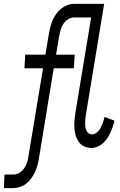

<svg xmlns="http://www.w3.org/2000/svg" viewBox="-99 -755 619 990"><path d="M-79 215 -76 145H-29Q-13 145 2 135.5Q17 126 26.5 111.5Q36 97 41 81Q46 65 48 49L123 -403H27L31 -473H135L153 -580Q157 -607 165.5 -633Q174 -659 190 -682Q206 -705 231 -720Q256 -735 282 -735H438L344 -164Q342 -154 341 -143.5Q340 -133 340 -122.5Q340 -112 341 -102Q342 -92 346 -83Q350 -74 358 -68Q366 -62 376 -62Q385 -62 394 -67.5Q403 -73 409.5 -80.5Q416 -88 420.5 -97Q425 -106 428.5 -115Q432 -124 435 -133.5Q438 -143 440 -152L491 -133Q488 -117 482.5 -101.5Q477 -86 470 -71Q463 -56 454 -42Q445 -28 432 -16.5Q419 -5 403.5 1.5Q388 8 373 8Q353 8 335.5 0Q318 -8 307 -23.5Q296 -39 291 -57.5Q286 -76 284.5 -95.5Q283 -115 285 -135.5Q287 -156 290 -175L371 -665H284Q267 -665 252 -655.5Q237 -646 227.5 -631.5Q218 -617 213.5 -601Q209 -585 206 -569L190 -473H286L282 -403H178L102 60Q99 78 94.5 95.5Q90 113 82 130.5Q74 148 62.5 164Q51 180 36.5 191.5Q22 203 3.5 209Q-15 215 -33 215Z"/></svg>

Font: Iosevka Gothic
Style: Italic
Weight: 400
Italic angle: -9°
Monospace: yes
Designer: Belleve Invis
Foundry: Belleve Invis
Version: Version 15.5.1; ttfautohint (v1.8.4)